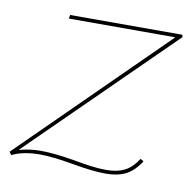

<svg xmlns="http://www.w3.org/2000/svg" viewBox="-56 -447 521 513"><g transform="rotate(10 204.5 -190.5)"><path d="M347 -45 356 -40Q338 -12 316 -1Q294 10 262 10Q227 10 171 0Q115 -10 81 -10Q35 -10 5 5L-1 -3L382 -381H93L95 -391H399L401 -385L22 -12Q52 -20 80 -20Q118 -20 176 -10Q197 -6 219 -3Q241 0 262 0Q291 0 311 -10Q331 -20 347 -45Z"/></g></svg>

Font: Ysabeau Infant Hairline
Style: Italic
Weight: 100
Italic angle: -12°
Designer: Christian Thalmann (Catharsis Fonts)
Version: Version 0.003